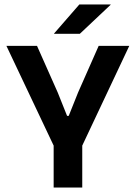

<svg xmlns="http://www.w3.org/2000/svg" viewBox="-20 -846 612 866"><path d="M344.5 -175.5H228.5L9 -639H147L240.5 -428.5L282.5 -323.5H290L332 -428.5L425 -639H563ZM351 0H222V-294.5H351ZM224 -695 338 -826H479V-824.5L340 -693.5H224Z"/></svg>

Font: Anek Kannada Medium SemiBold
Style: Regular
Weight: 600
Version: Version 1.003